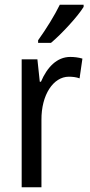

<svg xmlns="http://www.w3.org/2000/svg" viewBox="-20 -786 377 806"><path d="M331 -757V-766H231C209 -721 175 -666 140 -617V-606H194C237 -642 306 -716 331 -757ZM275 -547C219 -547 178 -504 152 -443H147L137 -537H71V0H154V-282C153 -388 204 -464 269 -464C285 -464 301 -462 314 -457L326 -540C309 -545 291 -547 275 -547Z"/></svg>

Font: Noto Sans Bengali Condensed
Style: Regular
Weight: 400
Width: 3
Designer: Jelle Bosma - Monotype Design Team
Foundry: Monotype Imaging Inc.
Version: Version 2.003